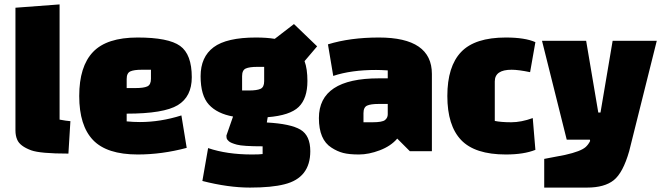

<svg xmlns="http://www.w3.org/2000/svg" viewBox="-20 -685 2996 870"><path d="M250 -665V-143Q282 -137 299 -136L290 11Q162 11 121 -4Q70 -23 58 -52Q50 -70 50 -94V-650Z M554 -170V-135Q584 -132 614 -132Q707 -132 802 -162L826 -15Q714 15 604 15Q464 15 401.5 -50.5Q339 -116 339 -250Q339 -384 401.5 -449.5Q464 -515 603.5 -515Q743 -515 796 -477Q849 -439 849 -335Q849 -247 785.5 -208.5Q722 -170 554 -170ZM554 -327V-286H595Q631 -286 647.5 -293.5Q664 -301 664 -328V-369H623Q587 -369 570.5 -361.5Q554 -354 554 -327Z M897 135 923 -14Q1008 15 1122 15Q1156 15 1170 13V-22Q1081 -22 1053.5 -29.5Q1026 -37 1017.5 -44.5Q1009 -52 1007.5 -57Q1006 -62 1006 -71L1036 -157Q964 -170 926.5 -211Q889 -252 889 -339.5Q889 -427 948 -471Q1007 -515 1140 -515Q1188 -515 1225 -509L1312 -576L1417 -475L1360 -408Q1373 -373 1373 -318Q1373 -239 1333.5 -200.5Q1294 -162 1193 -154L1189 -130Q1297 -124 1341.5 -97.5Q1386 -71 1386 0Q1386 121 1269 150Q1211 165 1112.5 165Q1014 165 897 135ZM1077 -340V-275H1108Q1144 -275 1160.5 -282.5Q1177 -290 1177 -317V-382H1146Q1110 -382 1093.5 -374.5Q1077 -367 1077 -340Z M1697 -515Q1937 -515 1937 -350V0H1837L1780 -57Q1751 -23 1701 -4Q1651 15 1606.5 15Q1562 15 1535 8Q1508 1 1482 -16Q1425 -52 1425 -150Q1425 -330 1697 -330H1737V-366Q1705 -368 1684 -368Q1571 -368 1490 -341L1466 -484Q1566 -515 1697 -515ZM1627 -172V-131H1668Q1712 -131 1724.5 -141Q1737 -151 1737 -167V-214H1696Q1660 -214 1643.5 -206.5Q1627 -199 1627 -172Z M2394 -150 2406 -6Q2354 15 2272 15Q2132 15 2069.5 -50.5Q2007 -116 2007 -250Q2007 -384 2069.5 -449.5Q2132 -515 2272 -515Q2359 -515 2406 -494L2382 -358Q2329 -369 2298 -369Q2222 -369 2222 -316V-137Q2251 -131 2296.5 -131Q2342 -131 2394 -150Z M2548 -52 2436 -500H2636L2691 -175H2701L2756 -500H2956L2831 0Q2803 98 2761 131.5Q2719 165 2640 165H2446V35L2540 17Q2612 1 2634 -19Q2646 -30 2654 -46L2653 -52Z"/></svg>

Font: Myanmar Thuriya
Style: Regular
Weight: 400
Designer: Danh Hong
Foundry: Google Inc.
Version: Version 2.00 November 23, 2015